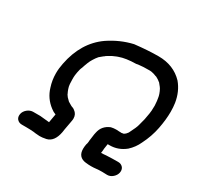

<svg xmlns="http://www.w3.org/2000/svg" viewBox="-158 -899 1126 1100"><g transform="rotate(30 405.0 -349.5)"><path d="M570 20Q553 20 536 18Q481 12 481 -44Q481 -58 484 -74L487 -84Q489 -94 489 -103L490 -110Q492 -128 495 -147L498 -161Q508 -210 557 -230Q574 -234 591 -234L610 -233Q625 -233 627 -232V-233Q634 -233 636.5 -234Q639 -235 641 -235.5Q643 -236 651 -243L661 -255L664 -261Q686 -304 690 -321L702 -367Q712 -419 712 -430V-434L713 -463Q711 -497 708 -510Q705 -534 690 -562Q689 -563 687 -566.5Q685 -570 684 -571Q683 -572 667 -592H666Q656 -601 641 -609Q639 -609 636 -612H633Q617 -619 600 -622L589 -623Q539 -623 521 -620L501 -617Q434 -616 393 -601Q391 -601 390 -600L382 -597Q362 -590 333 -572Q332 -571 330.5 -570Q329 -569 327.5 -568Q326 -567 325 -567L324 -565Q316 -560 309.5 -554Q303 -548 295 -542Q283 -528 274 -513L271 -508Q259 -490 243 -440L242 -439Q239 -434 233 -405Q229 -382 229 -372V-356Q229 -342 230 -328L232 -313L233 -309Q236 -297 241 -285Q246 -273 248 -270V-269Q259 -252 266 -247L276 -237L298 -224Q301 -223 304 -221Q316 -218 324 -211Q347 -195 347 -166Q347 -157 345 -148L344 -142Q335 -97 334 -87.5Q333 -78 331 -67Q318 2 271 13L265 14Q247 18 228 18Q195 16 187 14Q162 12 137 12H108Q88 12 76 -2Q68 -12 68 -26Q68 -31 69 -36Q73 -55 89.5 -69Q106 -83 126 -84H175L236 -78Q239 -92 246 -135Q229 -141 214 -153Q162 -192 144 -253Q130 -295 130 -341Q130 -373 137 -407Q167 -562 278 -640Q352 -690 435 -709Q524 -719 591 -719Q691 -719 754 -653Q795 -604 806 -535Q810 -508 810 -478Q810 -426 798 -365Q786 -303 756 -244Q738 -204 705 -174Q659 -137 603 -137H590L585 -104Q585 -94 582 -75Q598 -75 615 -77Q654 -79 693 -79Q713 -79 725 -65Q733 -55 733 -41Q733 -36 732 -31Q728 -12 711.5 2.5Q695 17 675 17L642 16Q620 16 603.5 18Q587 20 570 20Z"/></g></svg>

Font: Bad Comic
Style: Italic
Weight: 400
Italic angle: -11°
Designer: GGBotNet
Foundry: GGBotNet
Version: 0.95